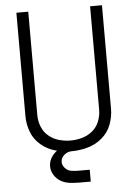

<svg xmlns="http://www.w3.org/2000/svg" viewBox="-60 -780 695 999"><g transform="rotate(-5 287.5 -280.5)"><path d="M313 174Q288 174 263.5 171Q239 168 217.5 156Q196 144 182.5 122.5Q169 101 169 76Q169 48 187 23.5Q205 -1 232 -13Q259 -25 287 -25L288 8Q266 8 248.5 23Q231 38 231 59Q231 77 244.5 91.5Q258 106 276 109Q294 112 313 112H373V174ZM288 8Q245 8 203.5 -3.5Q162 -15 128.5 -43Q95 -71 79.5 -111.5Q64 -152 64 -195V-735H126V-195Q126 -164 137.5 -134.5Q149 -105 173 -85Q197 -65 227 -56.5Q257 -48 288 -48Q318 -48 348 -56.5Q378 -65 402 -85Q426 -105 437.5 -134.5Q449 -164 449 -195V-735H511V-195Q511 -152 495.5 -111.5Q480 -71 446.5 -43Q413 -15 371.5 -3.5Q330 8 288 8Z"/></g></svg>

Font: Jozsika Light
Style: Regular
Weight: 300
Monospace: yes
Designer: Belleve Invis
Foundry: Belleve Invis
Version: 2.1.0